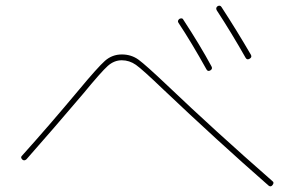

<svg xmlns="http://www.w3.org/2000/svg" viewBox="-20 -762 1040 676"><path d="M707 -517.6Q654.3 -612.3 608.4 -681.6Q603.5 -688.5 611.3 -695.3Q614.3 -697.3 618.7 -697.3Q623 -697.3 625 -693.4Q684.6 -602.5 724.6 -528.3Q729.5 -519.5 720.7 -514.2Q711.9 -508.8 707 -517.6ZM844.7 -558.6Q794.9 -646.5 743.2 -725.6Q738.3 -734.4 746.1 -740.2Q754.9 -745.1 759.8 -737.3Q814.5 -653.3 863.3 -569.3Q868.2 -560.5 858.9 -555.2Q849.6 -549.8 844.7 -558.6ZM73.2 -201.2Q65.4 -194.3 58.6 -200.2Q50.8 -208 57.6 -213.9Q152.3 -319.3 256.8 -444.3Q324.2 -525.4 349.6 -547.9Q375 -570.3 409.2 -570.3Q442.4 -570.3 467.8 -551.8Q493.2 -533.2 568.4 -461.9Q735.4 -302.7 939.5 -124Q946.3 -119.1 939.5 -110.4Q933.6 -102.5 925.8 -108.4Q745.1 -266.6 553.7 -448.2Q481.4 -517.6 458.5 -533.7Q435.5 -549.8 408.7 -549.8Q381.8 -549.8 359.4 -529.8Q336.9 -509.8 272.5 -431.6Q168 -308.6 73.2 -201.2Z"/></svg>

Font: Rounded-X Mgen+ 1m thin
Style: Regular
Weight: 100
Designer: [Source Han Sans]
Ryoko NISHIZUKA  (kana & ideographs); Paul D. Hunt (Latin, Greek & Cyrillic); Wenlong ZHANG  (bopomofo
Version: Version 1.059.20150602